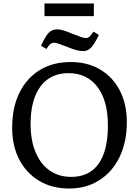

<svg xmlns="http://www.w3.org/2000/svg" viewBox="-20 -1071 800 1105"><path d="M378 14Q280 14 206 -30Q132 -74 91 -152.5Q50 -231 50 -336Q50 -452 91.5 -536.5Q133 -621 208.5 -667.5Q284 -714 387 -714Q484 -714 556.5 -671Q629 -628 669.5 -550Q710 -472 710 -368Q710 -254 668.5 -168Q627 -82 552 -34Q477 14 378 14ZM390 -53Q494 -53 547.5 -128.5Q601 -204 601 -349Q601 -491 541 -570.5Q481 -650 374 -650Q270 -650 213 -573.5Q156 -497 156 -357Q156 -264 184.5 -195.5Q213 -127 265.5 -90Q318 -53 390 -53ZM459 -777Q440 -777 419.5 -782.5Q399 -788 367 -801Q307 -825 294 -825Q280 -825 270.5 -818Q261 -811 247 -789L216 -808Q242 -864 261 -883Q280 -902 309 -902Q324 -902 343.5 -896.5Q363 -891 398 -876Q431 -863 448 -857.5Q465 -852 474 -852Q486 -852 494 -859Q502 -866 518 -889L549 -870Q523 -816 504 -796.5Q485 -777 459 -777ZM236 -978V-1051H520V-978Z"/></svg>

Font: Text Regular
Style: Regular
Weight: 400
Designer: Latin by Veronika Burian and Jose Scaglione. Greek by Irene Vlachou. Cyrillic by Vera Evstafieva.
Foundry: TypeTogether
Version: Version 3.002